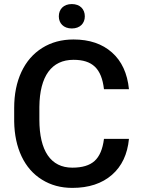

<svg xmlns="http://www.w3.org/2000/svg" viewBox="-20 -915 693 945"><path d="M269.5 -834.5C269.5 -800.8 292.5 -774.9 333.5 -774.9C374.5 -774.9 397.5 -800.8 397.5 -834.5C397.5 -869.1 374.5 -895 333.5 -895C292.5 -895 269.5 -869.1 269.5 -834.5ZM491.7 -231.4C485.4 -180.7 469.7 -144.5 445.3 -122.6C420.9 -100.6 384.3 -89.8 335.9 -89.8C230 -89.8 173.8 -172.4 173.8 -326.2V-389.2C175.3 -541 234.4 -620.6 341.8 -620.6C434.1 -620.6 480 -578.1 491.7 -476.1H614.7C606.9 -553.7 579.1 -614.3 531.2 -656.7C483.4 -699.2 420.4 -720.7 341.8 -720.7C283.7 -720.7 232.4 -707 188 -679.2C143.6 -651.4 109.4 -612.3 85.4 -561C61.5 -509.8 49.8 -450.7 49.8 -383.8V-317.4C50.8 -252 63 -194.3 86.4 -145C109.9 -95.7 143.1 -57.6 186.5 -30.8C229.5 -3.9 279.3 9.8 335.9 9.8C417 9.8 481.9 -11.7 530.8 -54.2C579.6 -96.7 607.4 -155.8 614.7 -231.4Z"/></svg>

Font: Roboto Medium
Style: Regular
Weight: 500
Designer: Google
Version: Version 2.137; 2017